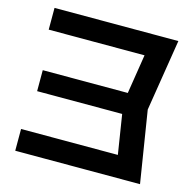

<svg xmlns="http://www.w3.org/2000/svg" viewBox="-109 -861 983 972"><g transform="rotate(15 383.0 -375.0)"><path d="M607 -430V-320H83V-430ZM573 -710 636 -636H59V-750H708L648 -375L708 0H54V-114H636L573 -40L520 -375Z"/></g></svg>

Font: Unbounded Variable
Style: Regular
Weight: 400
Designer: Luke Prowse, Jean-Baptiste Morizot, Fátima Lázaro, Florian Runge
Foundry: NaN
Version: Version 1.600;FEAKit 1.0